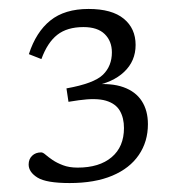

<svg xmlns="http://www.w3.org/2000/svg" viewBox="-20 -726 394 429"><path d="M135.5 -317Q83.5 -317 63.8 -329.2Q44 -341.5 44 -358.5Q44 -370.5 51.8 -378Q59.5 -385.5 72 -385.5Q76 -385.5 82 -380.2Q88 -375 97.5 -368.5Q107 -362 120.8 -356.8Q134.5 -351.5 153.5 -351.5Q202 -351.5 229.5 -374.8Q257 -398 257 -440Q257 -462.5 247.8 -478.5Q238.5 -494.5 216.8 -501Q195 -507.5 156 -502L133 -498.5L128.5 -528.5Q190 -539.5 210 -559Q230 -578.5 230 -609Q230 -634 214 -649.8Q198 -665.5 166.5 -665.5Q130 -665.5 108 -648.2Q86 -631 72.5 -594L44.5 -605Q60.5 -654.5 92.5 -680.2Q124.5 -706 178 -706Q230 -706 256.5 -684.2Q283 -662.5 283 -625.5Q283 -589.5 257.2 -565.2Q231.5 -541 186.5 -533.5L188 -537Q228.5 -541 255.8 -531.2Q283 -521.5 296.8 -500.2Q310.5 -479 310.5 -448.5Q310.5 -409.5 290.2 -379.8Q270 -350 231 -333.5Q192 -317 135.5 -317Z"/></svg>

Font: Newsreader 9pt Light
Style: Regular
Weight: 300
Designer: Hugues Gentile
Foundry: Production Type
Version: Version 1.003